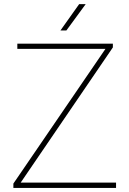

<svg xmlns="http://www.w3.org/2000/svg" viewBox="-20 -926 638 946"><path d="M536.1 -692.4C536.1 -692.4 536.1 -710.9 536.1 -710.9C536.1 -710.9 65.4 -710.9 65.4 -710.9C65.4 -710.9 65.4 -685.1 65.4 -685.1C65.4 -685.1 499.5 -685.1 499.5 -685.1C499.5 -685.1 45.9 -21.5 45.9 -21.5C45.9 -21.5 45.9 0 45.9 0C45.9 0 551.8 0 551.8 0C551.8 0 551.8 -26.4 551.8 -26.4C551.8 -26.4 82 -26.4 82 -26.4C82 -26.4 536.1 -692.4 536.1 -692.4ZM277.8 -775.9C277.8 -775.9 307.1 -775.9 307.1 -775.9C307.1 -775.9 402.3 -905.8 402.3 -905.8C402.3 -905.8 370.1 -905.8 370.1 -905.8C370.1 -905.8 277.8 -775.9 277.8 -775.9Z"/></svg>

Font: WOX
Style: Regular
Weight: 500
Designer: Google
Foundry: ""
Version: ""